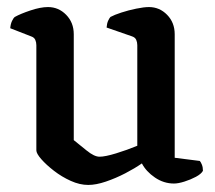

<svg xmlns="http://www.w3.org/2000/svg" viewBox="-20 -520 608 544"><path d="M230 4Q206 4 180.5 -7.5Q155 -19 133 -36Q111 -53 97 -69Q83 -85 83 -94V-392Q83 -400 80 -407Q77 -414 68 -417L9 -440Q10 -452 14 -460.5Q18 -469 22 -472Q38 -481 66.5 -490.5Q95 -500 116 -500Q146 -500 167.5 -478Q189 -456 189 -423V-123Q204 -111 225.5 -93.5Q247 -76 262 -76Q278 -76 309 -85.5Q340 -95 369 -107V-392Q369 -400 366 -407Q363 -414 354 -417L282 -442Q283 -454 286.5 -461.5Q290 -469 293 -472Q304 -478 324 -484.5Q344 -491 366 -495.5Q388 -500 402 -500Q432 -500 453.5 -478Q475 -456 475 -423V-73L546 -64Q549 -61 552 -53.5Q555 -46 555 -36Q550 -27 535 -19Q520 -11 502.5 -5.5Q485 0 473 0Q444 0 419 -17Q394 -34 382 -57Q362 -43 335 -29Q308 -15 280 -5.5Q252 4 230 4Z"/></svg>

Font: Texturina 72pt SemiBold
Style: Regular
Weight: 600
Designer: Guillermo Torres Carreño
Foundry: Omnibus-Type
Version: Version 1.002; ttfautohint (v1.8.3)